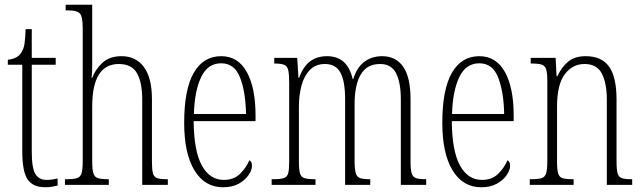

<svg xmlns="http://www.w3.org/2000/svg" viewBox="-20 -780 2711 810"><path d="M171 10Q119 10 96.5 -23Q74 -56 74 -142V-507H13V-528Q51 -532 67 -554Q80 -571 83.5 -596Q87 -621 88 -657H114V-536H215V-507H114V-141Q114 -70 129.5 -45.5Q145 -21 176 -21Q189 -21 199.5 -22.5Q210 -24 223 -27V3Q211 6 197.5 8Q184 10 171 10Z M254 0V-24H263Q291 -24 305 -28.5Q319 -33 324 -49Q329 -65 329 -100V-661Q329 -710 317 -723Q305 -736 271 -736H257V-760H369V-503Q369 -490 368.5 -477Q368 -464 366 -452H369Q382 -487 412 -515Q442 -543 493 -543Q553 -543 587 -497.5Q621 -452 621 -361V-98Q621 -66 625 -50Q629 -34 642 -29Q655 -24 681 -24H688V0H580V-360Q580 -432 558 -471Q536 -510 481 -510Q369 -510 369 -330V-99Q369 -65 374 -49Q379 -33 393 -28.5Q407 -24 435 -24H439V0Z M921 10Q844 10 800.5 -61Q757 -132 757 -262Q757 -403 797.5 -473Q838 -543 913 -543Q984 -543 1021 -476.5Q1058 -410 1058 -294V-269H797Q798 -143 831.5 -82Q865 -21 924 -21Q967 -21 993 -47Q1019 -73 1032 -104Q1036 -102 1039.5 -96.5Q1043 -91 1043 -80Q1043 -63 1029 -42Q1015 -21 988 -5.5Q961 10 921 10ZM1018 -299Q1016 -394 992.5 -453.5Q969 -513 913 -513Q857 -513 829 -455.5Q801 -398 798 -299Z M1126 0V-24H1136Q1164 -24 1178 -29Q1192 -34 1196 -50Q1200 -66 1200 -101V-431Q1200 -467 1196 -484Q1192 -501 1179 -506.5Q1166 -512 1139 -512H1137V-536H1234L1239 -452H1242Q1259 -499 1288 -521Q1317 -543 1360 -543Q1446 -543 1468 -446H1470Q1486 -497 1518 -520Q1550 -543 1592 -543Q1650 -543 1681 -498.5Q1712 -454 1712 -361V-96Q1712 -63 1717 -48Q1722 -33 1735.5 -28.5Q1749 -24 1776 -24H1778V0H1671V-360Q1671 -432 1651 -471Q1631 -510 1584 -510Q1543 -510 1519.5 -487.5Q1496 -465 1486 -427.5Q1476 -390 1476 -345V-100Q1476 -65 1481 -49Q1486 -33 1499.5 -28.5Q1513 -24 1539 -24H1542V0H1436V-360Q1436 -438 1416 -474Q1396 -510 1351 -510Q1312 -510 1287.5 -485Q1263 -460 1252 -419Q1241 -378 1241 -330V-100Q1241 -65 1245.5 -49Q1250 -33 1264.5 -28.5Q1279 -24 1309 -24H1311V0Z M2010 10Q1933 10 1889.5 -61Q1846 -132 1846 -262Q1846 -403 1886.5 -473Q1927 -543 2002 -543Q2073 -543 2110 -476.5Q2147 -410 2147 -294V-269H1886Q1887 -143 1920.5 -82Q1954 -21 2013 -21Q2056 -21 2082 -47Q2108 -73 2121 -104Q2125 -102 2128.5 -96.5Q2132 -91 2132 -80Q2132 -63 2118 -42Q2104 -21 2077 -5.5Q2050 10 2010 10ZM2107 -299Q2105 -394 2081.5 -453.5Q2058 -513 2002 -513Q1946 -513 1918 -455.5Q1890 -398 1887 -299Z M2215 0V-24H2223Q2251 -24 2265 -28.5Q2279 -33 2284 -49Q2289 -65 2289 -100V-438Q2289 -472 2284 -487.5Q2279 -503 2265 -507.5Q2251 -512 2224 -512H2219V-536H2324L2328 -458H2331Q2350 -498 2377.5 -520.5Q2405 -543 2451 -543Q2518 -543 2549.5 -499Q2581 -455 2581 -360V-100Q2581 -65 2585.5 -49Q2590 -33 2603.5 -28.5Q2617 -24 2643 -24H2647V0H2540V-360Q2540 -429 2519 -469.5Q2498 -510 2446 -510Q2395 -510 2362.5 -466.5Q2330 -423 2330 -330V-99Q2330 -65 2334.5 -49Q2339 -33 2353 -28.5Q2367 -24 2394 -24H2400V0Z"/></svg>

Font: Noto Serif Tamil ExtraCondensed ExtraLight
Style: Italic
Weight: 200
Width: 2
Italic angle: -12°
Designer: Indian Type Foundry, Tom Grace, and the Monotype Design Team
Foundry: Monotype Imaging Inc.
Version: Version 2.003; ttfautohint (v1.8.4.7-5d5b)